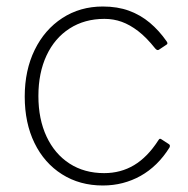

<svg xmlns="http://www.w3.org/2000/svg" viewBox="-20 -560 577 590"><path d="M296 -540Q341 -540 376.5 -527Q412 -514 440.5 -490Q469 -466 492 -433Q497 -426 492 -423L468 -407Q463 -404 457 -411Q430 -445 404.5 -464.5Q379 -484 354 -493Q329 -502 301 -502Q240 -502 194 -472.5Q148 -443 123 -389.5Q98 -336 98 -265Q98 -194 123 -140.5Q148 -87 193.5 -57.5Q239 -28 300 -28Q351 -28 392 -52.5Q433 -77 466 -128Q469 -133 471 -133.5Q473 -134 476 -132L499 -117Q504 -114 501 -107Q483 -78 460.5 -56Q438 -34 412 -19.5Q386 -5 357 2.5Q328 10 296 10Q225 10 170.5 -24.5Q116 -59 86 -120.5Q56 -182 56 -263Q56 -344 86.5 -406.5Q117 -469 171.5 -504.5Q226 -540 296 -540Z"/></svg>

Font: Libre Franklin Thin Thin
Style: Regular
Weight: 250
Version: Version 3.000